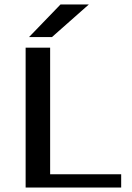

<svg xmlns="http://www.w3.org/2000/svg" viewBox="-20 -834 585 854"><path d="M375 -814 211 -669H109L249 -814ZM203 -59H519V0H94V-622H203Z"/></svg>

Font: Sarpanch Medium
Style: Regular
Weight: 500
Designer: Manushi Parikh (Devanagari and Latin), Jyotish Sonowal (Devanagari)
Foundry: Indian Type Foundry
Version: Version 2.004;PS 1.0;hotconv 1.0.78;makeotf.lib2.5.61930; tt